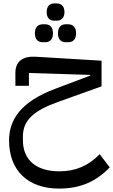

<svg xmlns="http://www.w3.org/2000/svg" viewBox="-20 -799 662 1123"><path d="M365 -552H378C406 -552 425 -568 425 -604C425 -641 406 -657 378 -657H365C337 -657 319 -641 319 -604C319 -568 337 -552 365 -552ZM231 -552H244C271 -552 290 -568 290 -604C290 -641 271 -657 244 -657H231C203 -657 184 -641 184 -604C184 -568 203 -552 231 -552ZM298 -678H311C338 -678 357 -694 357 -728C357 -763 338 -779 311 -779H298C271 -779 253 -763 253 -728C253 -694 271 -678 298 -678ZM325 304C447 304 540 265 622 180L563 103C496 171 422 203 327 203C191 203 114 136 114 21V-1C114 -96 178 -153 323 -204L574 -294V-444L191 -467C113 -472 70 -440 70 -373V-297H149V-372L508 -361V-357L304 -280C100 -204 33 -97 33 22C33 199 144 304 325 304Z"/></svg>

Font: IBM Plex Arabic Text
Style: Regular
Weight: 450
Designer: Mike Abbink, Paul van der Laan, Pieter van Rosmalen, Wael Morcos, Khajak Apelian
Foundry: Bold Monday
Version: Version 1.0